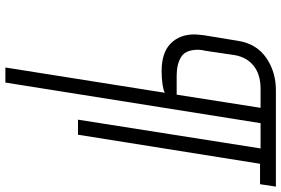

<svg xmlns="http://www.w3.org/2000/svg" viewBox="-186 -590 1046 714"><g transform="rotate(90 337.0 -233.0)"><path d="M325 -323Q317 -318 294.5 -314.5Q272 -311 244 -311Q176 -311 142 -344.5Q108 -378 108 -433Q108 -444 111 -468L132 -596Q143 -664 195 -700Q247 -736 316 -736H674L665 -677H589L481 0H425L532 -679H438L287 270H231ZM332 -367 381 -679H310Q257 -679 225 -653.5Q193 -628 185 -583L169 -475Q165 -459 165 -447Q165 -400 192 -383.5Q219 -367 261 -367Z"/></g></svg>

Font: Exo
Style: Italic
Weight: 400
Italic angle: -9°
Designer: Natanael Gama
Foundry: Natanael Gama
Version: Version 1.500; ttfautohint (v1.6)